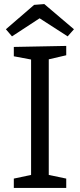

<svg xmlns="http://www.w3.org/2000/svg" viewBox="-20 -925 393 945"><path d="M306 -699V-653L220 -633V-64L306 -46V0H48V-46L133 -64V-632L48 -648V-694ZM198 -905 344 -781 313 -746 175 -835 39 -746 9 -781 148 -901Z"/></svg>

Font: Bitter Pro
Style: Regular
Weight: 400
Designer: Sol Matas, and Bitter project Authors
Foundry: Sol Matas
Version: Version 1.010